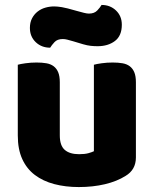

<svg xmlns="http://www.w3.org/2000/svg" viewBox="-20 -741 622 777"><path d="M52 -479Q62 -482 83.5 -485Q105 -488 128 -488Q150 -488 167.5 -485Q185 -482 197 -473Q209 -464 215.5 -448.5Q222 -433 222 -408V-193Q222 -152 242 -134.5Q262 -117 300 -117Q323 -117 337.5 -121Q352 -125 360 -129V-479Q370 -482 391.5 -485Q413 -488 436 -488Q458 -488 475.5 -485Q493 -482 505 -473Q517 -464 523.5 -448.5Q530 -433 530 -408V-104Q530 -54 488 -29Q453 -7 404.5 4.5Q356 16 299 16Q245 16 199.5 4Q154 -8 121 -33Q88 -58 70 -97.5Q52 -137 52 -193ZM290 -697Q308 -692 320 -689Q332 -686 340 -686Q362 -686 374 -699Q386 -712 391 -721Q426 -721 449.5 -698.5Q473 -676 473 -641Q473 -596 445 -575Q417 -554 375 -554Q361 -554 347 -555.5Q333 -557 316 -562L276 -574Q262 -578 252.5 -580.5Q243 -583 234 -583Q212 -583 200.5 -570.5Q189 -558 183 -548Q148 -548 124.5 -570.5Q101 -593 101 -628Q101 -650 109.5 -666.5Q118 -683 132 -694Q146 -705 163.5 -710Q181 -715 199 -715Q212 -715 230.5 -712Q249 -709 290 -697Z"/></svg>

Font: Baloo Tamma
Style: Regular
Weight: 400
Designer: Divya Kowshik and Ek Type
Foundry: Ek Type
Version: Version 1.007;PS 1.000;hotconv 1.0.88;makeotf.lib2.5.647800